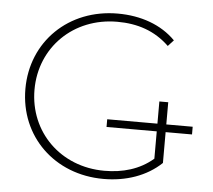

<svg xmlns="http://www.w3.org/2000/svg" viewBox="-51 -759 907 819"><g transform="rotate(5 402.5 -350.0)"><path d="M781 -251H668V-346H630V-251H415V-218H630V-101C572 -51 500 -31 422 -31C234 -31 95 -169 95 -350C95 -531 234 -669 422 -669C508 -669 583 -645 645 -585L669 -611C608 -673 520 -704 421 -704C211 -704 56 -553 56 -350C56 -147 211 4 421 4C517 4 605 -26 668 -86V-218H781Z"/></g></svg>

Font: Montserrat-Alt1 ExtLt
Style: Regular
Weight: 200
Designer: Differentunic
Foundry: Differentunic
Version: Version 7.222